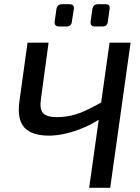

<svg xmlns="http://www.w3.org/2000/svg" viewBox="-20 -893 668 913"><path d="M211 -690 175 -425Q167 -375 184.5 -355.5Q202 -336 250 -336Q288 -336 322.5 -344.5Q357 -353 393 -370Q429 -387 469 -410L474 -340Q429 -308 381.5 -287.5Q334 -267 291 -257.5Q248 -248 214 -248Q131 -248 96 -286.5Q61 -325 72 -409L111 -690ZM601 -690 504 0H404L501 -690ZM308 -873Q323 -873 328 -867Q333 -861 331 -849L322 -792Q321 -779 314.5 -773Q308 -767 295 -767H262Q237 -767 240 -791L248 -848Q250 -861 256.5 -867Q263 -873 277 -873ZM479 -873Q494 -873 498.5 -867Q503 -861 501 -849L493 -792Q492 -779 485.5 -773Q479 -767 465 -767H432Q408 -767 411 -791L419 -849Q421 -861 427.5 -867Q434 -873 448 -873Z"/></svg>

Font: Exo 2 Medium
Style: Italic
Weight: 500
Italic angle: -8°
Designer: Natanael Gama
Foundry: Natanael Gama
Version: Version 2.010